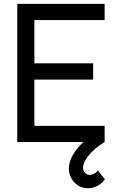

<svg xmlns="http://www.w3.org/2000/svg" viewBox="-20 -740 615 1000"><path d="M526.5 194Q509.5 216.5 486.2 228.5Q463 240.5 438 240.5Q410.5 240.5 387.8 226.5Q365 212.5 351.8 189Q338.5 165.5 338.5 139Q338.5 105 358.8 68.8Q379 32.5 414 0H70V-720H525V-635.5H159V-410H465V-325.5H159V-84.5H525V0Q494.5 17.5 468.8 41.2Q443 65 427.8 89.5Q412.5 114 412.5 133.5Q412.5 149.5 422.8 160.2Q433 171 447.5 171Q458 171 469 165.2Q480 159.5 490.5 149Z"/></svg>

Font: CCSD_manrope Medium
Style: Regular
Weight: 500
Designer: Mikhail Sharanda
Foundry: Mikhail Sharanda
Version: Version 4.503